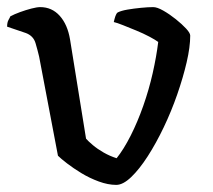

<svg xmlns="http://www.w3.org/2000/svg" viewBox="-25 -520 598 540"><path d="M302 0Q279 0 253 -9.5Q227 -19 204 -33Q181 -47 163.5 -60.5Q146 -74 138 -82L85 -361Q81 -378 75 -398.5Q69 -419 48 -427L-5 -445Q-5 -457 -1 -464Q3 -471 4 -474Q15 -480 31.5 -486Q48 -492 63.5 -496Q79 -500 88 -500Q121 -500 143 -475.5Q165 -451 172 -409L217 -130Q223 -123 236 -112Q249 -101 266.5 -91Q284 -81 303 -75Q323 -100 342.5 -138.5Q362 -177 378 -222.5Q394 -268 404.5 -314.5Q415 -361 420 -402Q412 -408 395 -417Q378 -426 358.5 -434Q339 -442 321.5 -449Q304 -456 295 -458Q297 -467 299.5 -474.5Q302 -482 306 -485Q316 -490 333.5 -493Q351 -496 371.5 -498Q392 -500 406 -500Q417 -500 434.5 -490Q452 -480 469.5 -466Q487 -452 498.5 -439.5Q510 -427 510 -420Q510 -388 500 -345Q490 -302 473.5 -254.5Q457 -207 435.5 -162Q414 -117 390.5 -80.5Q367 -44 344 -22Q321 0 302 0Z"/></svg>

Font: Texturina Medium 12pt
Style: Regular
Weight: 400
Version: Version 1.002